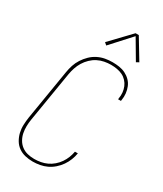

<svg xmlns="http://www.w3.org/2000/svg" viewBox="-236 -1048 972 1144"><g transform="rotate(30 250.0 -476.5)"><path d="M193 8Q166 8 140.5 2Q115 -4 94.5 -18.5Q74 -33 61 -55Q48 -77 42 -102Q36 -127 37 -154Q38 -181 42 -208L99 -553Q103 -578 111 -602.5Q119 -627 133.5 -649.5Q148 -672 167.5 -691Q187 -710 211 -722Q235 -734 260 -738.5Q285 -743 310 -743Q334 -743 357 -739.5Q380 -736 400 -726Q420 -716 435.5 -700.5Q451 -685 459.5 -664.5Q468 -644 470.5 -621Q473 -598 469 -575Q469 -573 468.5 -571.5Q468 -570 468 -568H448Q449 -570 449 -571.5Q449 -573 449 -574Q453 -595 451 -615.5Q449 -636 441.5 -654Q434 -672 420.5 -686.5Q407 -701 389.5 -709.5Q372 -718 351.5 -721.5Q331 -725 310 -725Q288 -725 264.5 -720.5Q241 -716 219.5 -705Q198 -694 180 -676.5Q162 -659 149.5 -638.5Q137 -618 129.5 -595.5Q122 -573 118 -550L61 -205Q57 -181 56.5 -157Q56 -133 60.5 -110.5Q65 -88 76.5 -68Q88 -48 106 -34.5Q124 -21 146.5 -15.5Q169 -10 193 -10Q215 -10 237 -14Q259 -18 279.5 -27.5Q300 -37 318 -52.5Q336 -68 349 -87Q362 -106 370 -126.5Q378 -147 382 -169H402Q398 -145 389 -122Q380 -99 365.5 -78Q351 -57 331 -39.5Q311 -22 288.5 -11.5Q266 -1 241.5 3.5Q217 8 193 8ZM227 -810 211 -824 342 -961H364L448 -822L430 -812L351 -946Z"/></g></svg>

Font: Iosevka Curly Thin Oblique
Style: Regular
Weight: 100
Italic angle: -9°
Monospace: yes
Designer: Belleve Invis
Foundry: Belleve Invis
Version: Version 11.1.0; ttfautohint (v1.8.3)